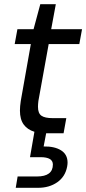

<svg xmlns="http://www.w3.org/2000/svg" viewBox="-20 -635 411 915"><path d="M205 0Q203 0 200 0L188 63Q240 62 271 81.5Q302 101 302 140Q302 148 300 159Q291 207 253 233.5Q215 260 162 260H55L64 206H156Q232 206 232 149Q232 114 173 114H123L144 -7Q111 -17 93 -41.5Q75 -66 75 -108Q75 -118 76 -129.5Q77 -141 79 -154L127 -425H50L63 -496H140L172 -615H246L224 -496H371L358 -425H212L163 -154Q161 -138 161 -126Q161 -95 177.5 -83.5Q194 -72 231 -72H296L283 0Z"/></svg>

Font: DeepMind Sans
Style: Italic
Weight: 400
Italic angle: -10°
Designer: Jonny Pinhorn / Modifications: Colophon Foundry
Foundry: Colophon Foundry
Version: Version 1.002; ttfautohint (v1.8.2)